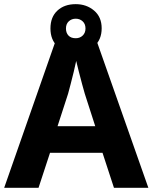

<svg xmlns="http://www.w3.org/2000/svg" viewBox="-20 -901 732 921"><path d="M526.7 0 471.8 -167.9H219.9L164.8 0H0L250.9 -717H439.3L691.7 0ZM386.8 -451.1Q382.6 -465.8 374.3 -495.7Q366.1 -525.5 358.1 -557.5Q350.1 -589.4 345.5 -608.7Q341.1 -586.3 333.7 -556.4Q326.4 -526.4 319.1 -498.4Q311.7 -470.4 306.5 -451.1L256 -295.5H436.9ZM343.2 -648.1Q288.7 -648.1 255.4 -679.1Q222 -710.2 222 -764.5Q222 -819.3 255.4 -850.2Q288.7 -881.1 343.2 -881.1Q395.1 -881.1 431.4 -850.2Q467.7 -819.3 467.7 -765.5Q467.7 -710.2 431.9 -679.1Q396.1 -648.1 343.2 -648.1ZM343.2 -717.6Q363.4 -717.6 376.7 -730.5Q390.1 -743.3 390.1 -764.5Q390.1 -786.2 376.5 -798.7Q363 -811.3 343.2 -811.3Q323.5 -811.3 309.9 -798.7Q296.4 -786.2 296.4 -764.5Q296.4 -743.3 308.4 -730.5Q320.5 -717.6 343.2 -717.6Z"/></svg>

Font: Noto Sans Khmer UI
Style: Regular
Weight: 400
Designer: Danh Hong and the Monotype Design Team
Foundry: Monotype Imaging Inc.
Version: Version 2.002